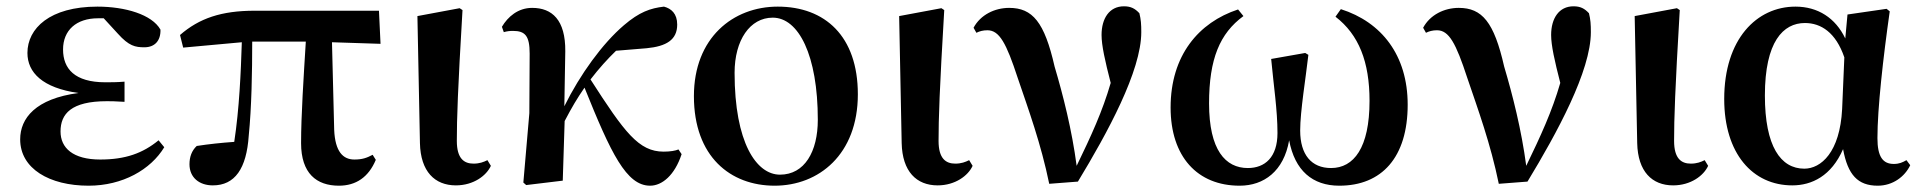

<svg xmlns="http://www.w3.org/2000/svg" viewBox="-20 -573 6094 609"><path d="M261 16C369 16 458 -35 501 -106L483 -128C433 -87 378 -67 298 -67C211 -67 172 -104 172 -156C172 -212 206 -252 319 -252C331 -252 344 -252 375 -250V-314C350 -312 334 -312 314 -312C217 -312 180 -355 180 -416C180 -477 222 -515 291 -515H309L354 -466C389 -427 409 -423 438 -423C471 -423 490 -444 489 -479C462 -527 377 -552 289 -552C138 -552 67 -483 67 -405C67 -343 115 -294 229 -278C93 -260 44 -198 44 -131C44 -38 137 16 261 16Z M1055 16C1109 16 1149 -11 1172 -66L1162 -82C1143 -72 1129 -67 1104 -67C1068 -67 1043 -92 1040 -161L1033 -439L1187 -434L1182 -539H788C682 -539 612 -515 551 -462L561 -422L747 -439C744 -343 739 -228 723 -123C681 -120 643 -116 604 -110C588 -95 581 -75 581 -52C581 -10 612 15 655 15C725 15 762 -38 769 -143C778 -232 780 -345 780 -441H950C943 -327 935 -207 935 -119C935 -23 984 16 1055 16Z M1426 15C1482 15 1523 -16 1537 -47L1526 -65C1514 -59 1501 -54 1482 -54C1452 -54 1429 -70 1429 -126C1429 -197 1432 -288 1447 -541L1438 -547L1304 -522L1312 -119C1314 -29 1359 15 1426 15Z M2042 16C2080 16 2120 -17 2142 -84L2132 -99C2123 -95 2106 -92 2085 -92C2006 -92 1961 -153 1853 -321C1880 -356 1907 -386 1934 -412L2031 -420C2094 -426 2128 -447 2128 -495C2128 -530 2109 -546 2086 -552C2043 -547 2008 -535 1959 -493C1891 -435 1820 -337 1770 -236L1773 -410C1774 -510 1731 -548 1668 -548C1623 -548 1591 -520 1572 -488L1578 -471C1588 -474 1597 -475 1607 -475C1646 -475 1660 -459 1660 -403L1659 -214L1640 6L1649 14L1765 0L1771 -189C1794 -233 1810 -260 1834 -295C1918 -86 1967 16 2042 16Z M2437 16C2577 16 2701 -83 2701 -274C2701 -458 2597 -552 2447 -552C2305 -552 2181 -453 2181 -268C2181 -76 2297 16 2437 16ZM2454 -19C2379 -19 2310 -121 2310 -342C2310 -446 2359 -517 2431 -517C2513 -517 2574 -398 2574 -193C2574 -92 2532 -19 2454 -19Z M2954 15C3010 15 3051 -16 3065 -47L3054 -65C3042 -59 3029 -54 3010 -54C2980 -54 2957 -70 2957 -126C2957 -197 2960 -288 2975 -541L2966 -547L2832 -522L2840 -119C2842 -29 2887 15 2954 15Z M3308 10 3399 3C3493 -152 3600 -348 3600 -471C3600 -496 3599 -511 3594 -531C3580 -546 3567 -553 3545 -553C3499 -553 3474 -515 3474 -462C3474 -429 3485 -380 3503 -310C3477 -220 3441 -142 3395 -47C3380 -161 3352 -271 3325 -362C3293 -503 3255 -548 3181 -548C3135 -548 3090 -526 3068 -485L3077 -469C3087 -474 3098 -477 3112 -477C3150 -477 3172 -436 3208 -326C3242 -226 3282 -117 3308 10Z M3912 16C3989 16 4052 -30 4069 -128C4087 -32 4143 16 4228 16C4363 16 4445 -74 4445 -241C4445 -398 4362 -503 4233 -544L4216 -520C4290 -463 4324 -377 4324 -253C4324 -104 4274 -40 4202 -40C4140 -40 4104 -82 4104 -159C4104 -220 4122 -328 4130 -399L4120 -405L4012 -386C4020 -300 4032 -224 4032 -151C4032 -74 3992 -40 3938 -40C3867 -40 3815 -97 3815 -245C3815 -386 3849 -467 3924 -522L3907 -543C3782 -502 3693 -397 3693 -232C3693 -76 3778 16 3912 16Z M4734 10 4825 3C4919 -152 5026 -348 5026 -471C5026 -496 5025 -511 5020 -531C5006 -546 4993 -553 4971 -553C4925 -553 4900 -515 4900 -462C4900 -429 4911 -380 4929 -310C4903 -220 4867 -142 4821 -47C4806 -161 4778 -271 4751 -362C4719 -503 4681 -548 4607 -548C4561 -548 4516 -526 4494 -485L4503 -469C4513 -474 4524 -477 4538 -477C4576 -477 4598 -436 4634 -326C4668 -226 4708 -117 4734 10Z M5287 15C5343 15 5384 -16 5398 -47L5387 -65C5375 -59 5362 -54 5343 -54C5313 -54 5290 -70 5290 -126C5290 -197 5293 -288 5308 -541L5299 -547L5165 -522L5173 -119C5175 -29 5220 15 5287 15Z M5665 15C5727 15 5789 -15 5826 -100C5841 -18 5873 16 5936 16C5984 16 6022 -13 6039 -49L6027 -65C6015 -58 6004 -53 5987 -53C5952 -53 5935 -76 5935 -135C5935 -229 5953 -389 5974 -537L5964 -545L5840 -527L5833 -451C5802 -516 5746 -552 5675 -552C5552 -552 5449 -449 5449 -259C5449 -86 5539 15 5665 15ZM5830 -391 5823 -227C5816 -90 5756 -38 5703 -38C5628 -38 5578 -109 5578 -270C5578 -441 5636 -500 5705 -500C5756 -500 5803 -470 5830 -391Z"/></svg>

Font: Noto Serif CJK HK
Style: Bold
Weight: 700
Designer: Ryoko NISHIZUKA 西塚涼子 (kana & ideographs); Frank Grießhammer (Latin, Greek & Cyrillic); Wenlong ZHANG 张文龙 (bopomofo); San
Foundry: Adobe
Version: Version 2.001;hotconv 1.1.0;makeotfexe 2.6.0